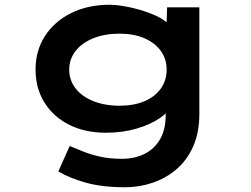

<svg xmlns="http://www.w3.org/2000/svg" viewBox="-20 -560 1059 810"><path d="M508 230Q410 230 340 210Q270 190 226 163L274 56Q297 65 328 78Q359 91 400.5 100.5Q442 110 494 110Q548 110 590 89Q632 68 655.5 27Q679 -14 679 -74V-126L703 -121Q696 -91 656 -63Q616 -35 556.5 -17.5Q497 0 427 0Q339 0 272 -33.5Q205 -67 167.5 -127.5Q130 -188 130 -267Q130 -347 170 -408.5Q210 -470 280.5 -505Q351 -540 444 -540Q467 -540 500.5 -534.5Q534 -529 570 -518.5Q606 -508 638 -493.5Q670 -479 690 -459.5Q710 -440 710 -416L681 -408L685 -529H821V-80Q821 -1 795 57.5Q769 116 724.5 154Q680 192 624 211Q568 230 508 230ZM484 -114Q545 -114 589.5 -133Q634 -152 658.5 -186.5Q683 -221 683 -266Q683 -311 658.5 -345Q634 -379 589.5 -398.5Q545 -418 484 -418Q422 -418 373.5 -398.5Q325 -379 298.5 -344.5Q272 -310 272 -266Q272 -222 298.5 -187.5Q325 -153 373.5 -133.5Q422 -114 484 -114Z"/></svg>

Font: Lexend Zetta SemiBold
Style: Regular
Weight: 600
Designer: Bonnie Shaver-Troup, Thomas Jockin
Foundry: Lexend
Version: Version 1.007